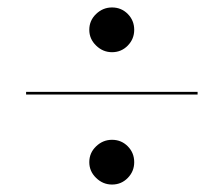

<svg xmlns="http://www.w3.org/2000/svg" viewBox="-20 -635 600 515"><path d="M280.5 -495Q256 -495 237.8 -512.8Q219.5 -530.5 219.5 -555Q219.5 -580 237.8 -597.5Q256 -615 280.5 -615Q305.5 -615 322.8 -597.5Q340 -580 340 -555Q340 -530.5 322.8 -512.8Q305.5 -495 280.5 -495ZM280.5 -140Q256 -140 237.8 -157.8Q219.5 -175.5 219.5 -200Q219.5 -225 237.8 -242.5Q256 -260 280.5 -260Q305.5 -260 322.8 -242.5Q340 -225 340 -200Q340 -175.5 322.8 -157.8Q305.5 -140 280.5 -140ZM50 -381.5V-388.5H510V-381.5Z"/></svg>

Font: Bodoni Moda 28pt
Style: Italic
Weight: 400
Italic angle: -13°
Designer: Owen Earl
Foundry: indestructible type
Version: Version 2.004